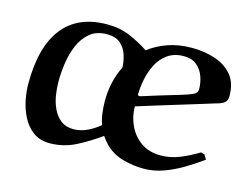

<svg xmlns="http://www.w3.org/2000/svg" viewBox="-77 -621 980 759"><g transform="rotate(15 413.0 -241.0)"><path d="M765 -105 780 -101 791 -82Q758 -58 720.5 -35.5Q683 -13 643 1.5Q603 16 562 16Q519 16 477.5 4.5Q436 -7 406 -35Q398 -43 391 -51.5Q384 -60 378 -69Q336 -38 285 -11.5Q234 15 177 15Q137 15 109.5 -5Q82 -25 65.5 -57Q49 -89 42 -124.5Q35 -160 35 -191Q35 -343 96.5 -420.5Q158 -498 277 -498Q329 -498 371 -480Q413 -462 449 -438Q482 -464 526 -479.5Q570 -495 625 -495Q672 -495 716 -481.5Q760 -468 788 -436Q816 -404 816 -349Q816 -333 808.5 -325Q801 -317 787 -312Q787 -312 764 -305Q741 -298 704 -286.5Q667 -275 624 -262Q581 -249 539 -236Q497 -223 465 -213Q465 -173 482 -136Q499 -99 532 -75.5Q565 -52 613 -52Q654 -52 692.5 -68Q731 -84 765 -105ZM378 -349Q377 -374 369 -399.5Q361 -425 341.5 -442.5Q322 -460 286 -460Q243 -460 216 -437.5Q189 -415 174 -379.5Q159 -344 153.5 -304Q148 -264 148 -230Q148 -204 152.5 -175Q157 -146 169 -120.5Q181 -95 201.5 -79Q222 -63 253 -63Q283 -63 310.5 -76.5Q338 -90 359 -108Q351 -131 348 -155.5Q345 -180 345 -204Q345 -283 378 -349ZM478 -258Q547 -280 590 -292.5Q633 -305 655 -312.5Q677 -320 685 -326.5Q693 -333 693 -344Q693 -370 684 -395.5Q675 -421 655 -438Q635 -455 602 -455Q562 -455 535 -435.5Q508 -416 493 -386Q478 -356 471.5 -322.5Q465 -289 465 -262Q465 -257 472 -257Q474 -257 475.5 -257.5Q477 -258 478 -258Z"/></g></svg>

Font: Aref Ruqaa Ink
Style: Bold
Weight: 700
Designer: Abdullah Aref
Version: Version 1.005